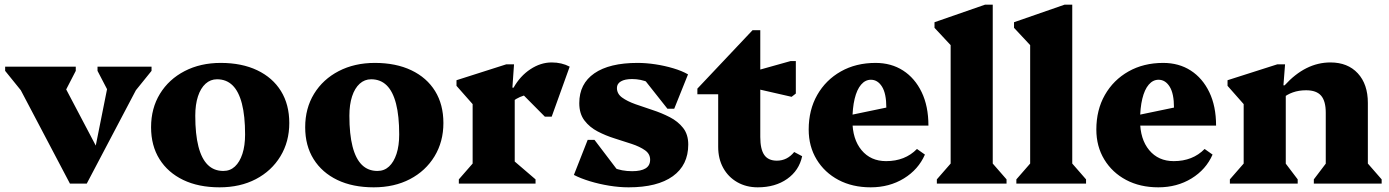

<svg xmlns="http://www.w3.org/2000/svg" viewBox="-20 -785 5938 821"><path d="M279 0 49 -437H103V-357L2 -482V-500H304V-482L240 -358H226V-473L404 -135H384L456 -495V-384H448L397 -482V-500H628V-482L527 -357V-437H581L351 0Z M919 16Q829 16 763.5 -15.5Q698 -47 662 -104.5Q626 -162 626 -241Q626 -322 664 -384Q702 -446 769.5 -481Q837 -516 924 -516Q1014 -516 1080 -484.5Q1146 -453 1181.5 -395.5Q1217 -338 1217 -259Q1217 -179 1179 -116.5Q1141 -54 1074 -19Q1007 16 919 16ZM935 -54Q964 -54 984.5 -73Q1005 -92 1016.5 -127Q1028 -162 1028 -210Q1028 -289 1014.5 -341.5Q1001 -394 974.5 -420Q948 -446 908 -446Q880 -446 859 -427Q838 -408 826.5 -373Q815 -338 815 -290Q815 -211 828.5 -158.5Q842 -106 868.5 -80Q895 -54 935 -54Z M1578 16Q1488 16 1422.5 -15.5Q1357 -47 1321 -104.5Q1285 -162 1285 -241Q1285 -322 1323 -384Q1361 -446 1428.5 -481Q1496 -516 1583 -516Q1673 -516 1739 -484.5Q1805 -453 1840.5 -395.5Q1876 -338 1876 -259Q1876 -179 1838 -116.5Q1800 -54 1733 -19Q1666 16 1578 16ZM1594 -54Q1623 -54 1643.5 -73Q1664 -92 1675.5 -127Q1687 -162 1687 -210Q1687 -289 1673.5 -341.5Q1660 -394 1633.5 -420Q1607 -446 1567 -446Q1539 -446 1518 -427Q1497 -408 1485.5 -373Q1474 -338 1474 -290Q1474 -211 1487.5 -158.5Q1501 -106 1527.5 -80Q1554 -54 1594 -54Z M1942 0V-18L2017 -104L2001 -76V-369L2044 -291L1932 -418V-442L2145 -510H2178L2171 -410H2181V-76L2165 -108L2270 -18V0ZM2162 -342 2166 -410H2176Q2204 -460 2248 -489Q2292 -518 2339 -518Q2382 -518 2416 -500L2339 -286H2310L2187 -410L2309 -388Q2257 -388 2220.5 -376.5Q2184 -365 2162 -342Z M2668 16Q2628 16 2585 9Q2542 2 2502.5 -10Q2463 -22 2434 -37L2493 -187H2522L2658 -8H2555V-108Q2569 -83 2603.5 -68Q2638 -53 2683 -53Q2721 -53 2740.5 -65Q2760 -77 2760 -102Q2760 -127 2738 -142.5Q2716 -158 2681.5 -169.5Q2647 -181 2608.5 -193Q2570 -205 2535.5 -223Q2501 -241 2479 -270Q2457 -299 2457 -344Q2457 -427 2521.5 -471.5Q2586 -516 2706 -516Q2743 -516 2782.5 -510Q2822 -504 2859 -493Q2896 -482 2922 -467L2863 -320H2834L2698 -492H2801V-392Q2787 -418 2753.5 -432.5Q2720 -447 2683 -447Q2652 -447 2635 -437Q2618 -427 2618 -409Q2618 -384 2640 -368Q2662 -352 2697 -339.5Q2732 -327 2770.5 -314.5Q2809 -302 2844 -284Q2879 -266 2901 -238Q2923 -210 2923 -167Q2923 -79 2857 -31.5Q2791 16 2668 16Z M3220 16Q3171 16 3132.5 -6Q3094 -28 3072.5 -67Q3051 -106 3051 -157V-460L3094 -382H2962V-406L3198 -656H3231V-199Q3231 -147 3248 -122.5Q3265 -98 3302 -98Q3346 -98 3376 -135L3410 -117Q3397 -56 3346 -20Q3295 16 3220 16ZM3365 -371 3168 -416V-470L3361 -524H3383V-385Z M3703 16Q3625 16 3565.5 -15.5Q3506 -47 3472 -103Q3438 -159 3438 -231Q3438 -315 3474.5 -379Q3511 -443 3575.5 -479.5Q3640 -516 3724 -516Q3791 -516 3841.5 -483.5Q3892 -451 3921 -391Q3950 -331 3950 -248H3568V-283L3770 -325Q3770 -385 3751.5 -414.5Q3733 -444 3704 -444Q3680 -444 3662 -423Q3644 -402 3634.5 -362.5Q3625 -323 3625 -269Q3625 -190 3664 -143Q3703 -96 3769 -96Q3850 -96 3901 -148L3935 -124Q3907 -60 3845 -22Q3783 16 3703 16Z M3986 0V-18L4061 -104L4045 -76V-629L4088 -546L3976 -666V-690L4192 -765H4225V-76L4209 -104L4284 -18V0Z M4326 0V-18L4401 -104L4385 -76V-629L4428 -546L4316 -666V-690L4532 -765H4565V-76L4549 -104L4624 -18V0Z M4933 16Q4855 16 4795.5 -15.5Q4736 -47 4702 -103Q4668 -159 4668 -231Q4668 -315 4704.5 -379Q4741 -443 4805.5 -479.5Q4870 -516 4954 -516Q5021 -516 5071.5 -483.5Q5122 -451 5151 -391Q5180 -331 5180 -248H4798V-283L5000 -325Q5000 -385 4981.5 -414.5Q4963 -444 4934 -444Q4910 -444 4892 -423Q4874 -402 4864.5 -362.5Q4855 -323 4855 -269Q4855 -190 4894 -143Q4933 -96 4999 -96Q5080 -96 5131 -148L5165 -124Q5137 -60 5075 -22Q5013 16 4933 16Z M5598 0V-18L5664 -105L5649 -76V-303Q5649 -353 5629 -376Q5609 -399 5565 -399Q5534 -399 5508.5 -390Q5483 -381 5463 -364V-420H5473Q5562 -518 5669 -518Q5743 -518 5786 -471.5Q5829 -425 5829 -345V-76L5813 -104L5888 -18V0ZM5239 0V-18L5314 -104L5298 -76V-403L5341 -291L5229 -418V-442L5442 -510H5475L5468 -420H5478V-76L5463 -105L5529 -18V0Z"/></svg>

Font: Platypi Light ExtraBold
Style: Regular
Weight: 800
Version: Version 1.200